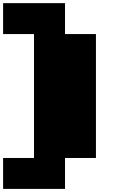

<svg xmlns="http://www.w3.org/2000/svg" viewBox="-20 -1220 840 1240"><path d="M0 0V-199.7H199.7V-1000H0V-1199.7H399.9V-1000H599.6V-199.7H399.9V0Z"/></svg>

Font: 8-bit HUD
Style: Regular
Weight: 400
Designer: lSPl
Foundry: https://fontstruct.com
Version: Version 1.0